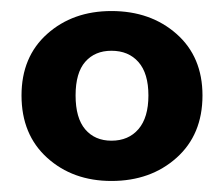

<svg xmlns="http://www.w3.org/2000/svg" viewBox="-20 -736 405 348"><path d="M182 -408Q112 -408 65.5 -450Q19 -492 19 -563Q19 -633 65.5 -674.5Q112 -716 182 -716Q253 -716 300 -674.5Q347 -633 347 -563Q347 -492 300 -450Q253 -408 182 -408ZM182 -481Q213 -481 231 -502Q249 -523 249 -563Q249 -603 231 -623.5Q213 -644 182 -644Q152 -644 134.5 -624Q117 -604 117 -563Q117 -522 134.5 -501.5Q152 -481 182 -481Z"/></svg>

Font: Mulish ExtraBold
Style: Regular
Weight: 800
Designer: Vernon Adams
Foundry: Vernon Adams
Version: Version 3.603; ttfautohint (v1.8.3)